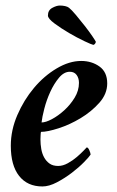

<svg xmlns="http://www.w3.org/2000/svg" viewBox="-20 -667 424 693"><path d="M130 -225Q145 -225 167.5 -237Q190 -249 212 -269Q234 -289 249.5 -314.5Q265 -340 265 -368Q265 -385 256.5 -396.5Q248 -408 232 -408Q211 -408 193 -386.5Q175 -365 161.5 -335.5Q148 -306 140 -275Q132 -244 130 -225ZM273 -447Q311 -447 339 -427Q367 -407 367 -366Q367 -328 338.5 -296Q310 -264 271 -240.5Q232 -217 191.5 -204Q151 -191 128 -191Q127 -189 126.5 -178.5Q126 -168 126 -164Q126 -146 129 -129Q132 -112 139.5 -98.5Q147 -85 159 -76.5Q171 -68 190 -68Q207 -68 225 -78Q243 -88 257.5 -100.5Q272 -113 282 -123.5Q292 -134 293 -135Q298 -135 302.5 -124.5Q307 -114 307 -109Q302 -101 283.5 -82Q265 -63 239.5 -43.5Q214 -24 185.5 -9Q157 6 133 6Q79 6 49 -32Q19 -70 19 -141Q19 -197 42.5 -251.5Q66 -306 102.5 -349.5Q139 -393 184.5 -420Q230 -447 273 -447ZM317 -505Q311 -506 284.5 -518.5Q258 -531 229 -548Q200 -565 176.5 -582.5Q153 -600 153 -611Q153 -630 168.5 -638.5Q184 -647 196 -647Q206 -647 215 -645Q224 -643 229 -639Q238 -632 254 -613Q270 -594 286 -573.5Q302 -553 313.5 -536Q325 -519 326 -516Q324 -507 317 -505Z"/></svg>

Font: Vermiglione SemiBold
Style: Italic
Weight: 600
Italic angle: -11°
Version: Version 1.000